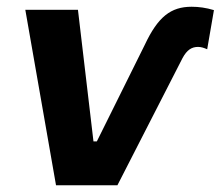

<svg xmlns="http://www.w3.org/2000/svg" viewBox="-20 -549 654 569"><path d="M521 -377C534 -401 548 -410 567 -410C576 -410 585 -407 594 -403L614 -519C591 -526 569 -529 548 -529C486 -529 448 -499 409 -416L267 -130H257L211 -520H55L146 0H328Z"/></svg>

Font: Fixel Display 20240404
Style: Bold Italic
Weight: 700
Italic angle: -10°
Designer: AlfaBravo + MacPaw
Foundry: Kyrylo Tkachov, Marchela Mozhyna, Serhii Makarenko, Maria Weinstein, Zakhar Kryvoshyya
Version: Version 1.211;Glyphs 3.2 (3225)